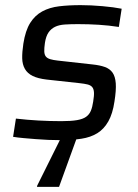

<svg xmlns="http://www.w3.org/2000/svg" viewBox="-20 -538 539 748"><path d="M31 0ZM215 8Q193 8 168.5 7Q144 6 119.5 4Q95 2 72 0Q49 -2 31 -5L42 -76Q85 -71 129.5 -68.5Q174 -66 219 -66Q257 -66 280 -70Q303 -74 315.5 -83Q328 -92 334 -106.5Q340 -121 343 -142Q347 -166 346 -179Q345 -192 339 -199Q333 -206 321 -209Q309 -212 290 -214L162 -228Q128 -232 107.5 -242Q87 -252 77 -269.5Q67 -287 66.5 -311Q66 -335 71 -368Q79 -419 97.5 -448.5Q116 -478 144.5 -493.5Q173 -509 210.5 -513.5Q248 -518 294 -518Q334 -518 379 -514Q424 -510 454 -504L443 -433Q405 -439 365 -441.5Q325 -444 284 -444Q255 -444 232.5 -442.5Q210 -441 194.5 -433.5Q179 -426 169 -411.5Q159 -397 155 -371Q152 -350 152.5 -337.5Q153 -325 158.5 -318Q164 -311 175.5 -307.5Q187 -304 205 -302L340 -287Q369 -284 388.5 -277Q408 -270 418.5 -255Q429 -240 431 -213.5Q433 -187 426 -143Q419 -95 402 -65Q385 -35 359 -19Q333 -3 297 2.5Q261 8 215 8ZM134 0ZM124 190 125 185 221 -8H281L280 -3L210 190Z"/></svg>

Font: Azeri Sans
Style: Italic
Weight: 400
Designer: Hector Gatti & Omnibus-Type (original fonts) / Cristiano Sobral (main changes and remastering)
Foundry: Omnibus-Type
Version: Version 0.07;August 21, 2020;FontCreator 13.0.0.2681 64-bit;